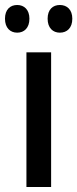

<svg xmlns="http://www.w3.org/2000/svg" viewBox="-37 -750 310 770"><path d="M-17 -675C-17 -638 4 -619 32 -619C60 -619 81 -638 81 -675C81 -711 60 -730 32 -730C4 -730 -17 -712 -17 -675ZM154 -675C154 -638 175 -619 203 -619C232 -619 253 -638 253 -675C253 -711 232 -730 203 -730C175 -730 154 -712 154 -675ZM168 0V-540H69V0Z"/></svg>

Font: Noto Sans Sinhala UI Condensed Medium
Style: Regular
Weight: 500
Width: 3
Designer: Jelle Bosma - Monotype Design Team
Foundry: Monotype Imaging Inc.
Version: Version 2.006